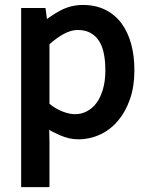

<svg xmlns="http://www.w3.org/2000/svg" viewBox="-20 -539 595 775"><path d="M179.7 36.1V216.3H65.4V-506.8H163.6L173.8 -429.7H128.4Q183.6 -476.1 225.6 -497.6Q267.6 -519 314.5 -519Q365.2 -519 404.5 -499.8Q443.8 -480.5 470 -445.3Q496.1 -410.2 509.3 -362.1Q522.5 -314 522.5 -254.9Q522.5 -189.9 504.6 -138.7Q486.8 -87.4 455.8 -51Q424.8 -14.6 383.3 4.4Q341.8 23.4 296.4 23.4Q259.3 23.4 223.1 7.3Q187 -8.8 178.7 -15.1ZM179.7 -120.1Q205.1 -99.1 233.2 -88.6Q261.2 -78.1 282.7 -78.1Q308.6 -78.1 330.8 -89.8Q353 -101.6 369.4 -123.3Q385.7 -145 395.5 -178.7Q405.3 -212.4 405.3 -254.9Q405.3 -293.5 398.9 -324Q392.6 -354.5 378.9 -375Q365.2 -395.5 344.2 -406.7Q323.2 -418 293.5 -418Q267.1 -418 238 -402.3Q209 -386.7 179.7 -360.4Z"/></svg>

Font: Pyidaungsu Book
Style: Bold
Weight: 700
Designer: Sun Tun
Foundry: MCF
Version: Version 1.008;February 27, 2020;FontCreator 11.0.0.2408 32-b